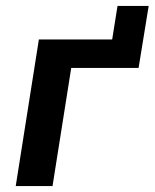

<svg xmlns="http://www.w3.org/2000/svg" viewBox="-20 -627 521 647"><path d="M33 0 111 -494H358L376 -607H481L447 -398H220L157 0Z"/></svg>

Font: Nunito Sans 10pt SemiCondensed
Style: Bold Italic
Weight: 700
Width: 4
Italic angle: -9°
Designer: Vernon Adams
Foundry: Vernon Adams
Version: Version 3.101;gftools[0.9.27]